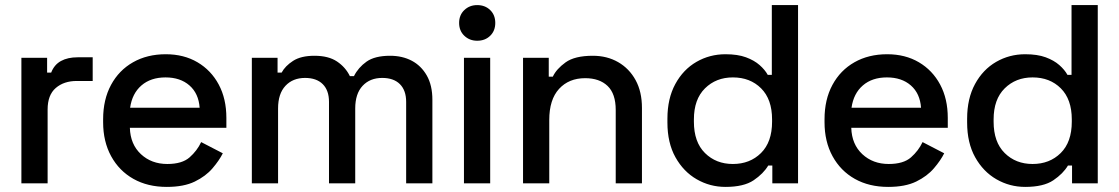

<svg xmlns="http://www.w3.org/2000/svg" viewBox="-20 -720 4395 754"><path d="M64 0V-493H165V-435H181Q193 -466 219.5 -480.5Q246 -495 285 -495H344V-402H281Q231 -402 199 -374.5Q167 -347 167 -290V0Z M385 -240V-252Q385 -329 416 -386.5Q447 -444 502.5 -475.5Q558 -507 631 -507Q702 -507 755.5 -475.5Q809 -444 839 -388Q869 -332 869 -257V-218H490Q492 -153 533.5 -114.5Q575 -76 637 -76Q695 -76 724.5 -102Q754 -128 770 -162L855 -118Q841 -90 814.5 -59Q788 -28 745 -7Q702 14 635 14Q560 14 504 -17.5Q448 -49 416.5 -106.5Q385 -164 385 -240ZM764 -297Q760 -353 724 -384.5Q688 -416 630 -416Q572 -416 535.5 -384.5Q499 -353 491 -297Z M969 0V-493H1070V-435H1086Q1100 -461 1131 -481Q1162 -501 1215 -501Q1270 -501 1303.5 -478.5Q1337 -456 1354 -421H1370Q1387 -455 1419.5 -478Q1452 -501 1512 -501Q1560 -501 1597 -481.5Q1634 -462 1656 -423.5Q1678 -385 1678 -328V0H1575V-320Q1575 -365 1550.5 -389.5Q1526 -414 1481 -414Q1433 -414 1404 -383Q1375 -352 1375 -294V0H1272V-320Q1272 -365 1247.5 -389.5Q1223 -414 1178 -414Q1130 -414 1101 -383Q1072 -352 1072 -294V0Z M1802 0V-493H1905V0ZM1783 -630Q1783 -661 1803.5 -680.5Q1824 -700 1854 -700Q1885 -700 1905 -680.5Q1925 -661 1925 -630Q1925 -599 1905 -579.5Q1885 -560 1854 -560Q1824 -560 1803.5 -579.5Q1783 -599 1783 -630Z M2034 0V-493H2135V-419H2151Q2165 -449 2201 -475Q2237 -501 2308 -501Q2364 -501 2407.5 -476Q2451 -451 2476 -405.5Q2501 -360 2501 -296V0H2398V-288Q2398 -352 2366 -382.5Q2334 -413 2278 -413Q2214 -413 2175.5 -371Q2137 -329 2137 -249V0Z M2601 -239V-254Q2601 -333 2632 -390Q2663 -447 2715 -477Q2767 -507 2829 -507Q2877 -507 2909.5 -495Q2942 -483 2963 -464.5Q2984 -446 2995 -426H3011V-700H3114V0H3013V-70H2997Q2978 -38 2939.5 -12Q2901 14 2829 14Q2768 14 2716 -16Q2664 -46 2632.5 -102.5Q2601 -159 2601 -239ZM3012 -242V-251Q3012 -330 2969 -373Q2926 -416 2858 -416Q2792 -416 2748.5 -373Q2705 -330 2705 -251V-242Q2705 -162 2748.5 -119Q2792 -76 2858 -76Q2925 -76 2968.5 -119Q3012 -162 3012 -242Z M3218 -240V-252Q3218 -329 3249 -386.5Q3280 -444 3335.5 -475.5Q3391 -507 3464 -507Q3535 -507 3588.5 -475.5Q3642 -444 3672 -388Q3702 -332 3702 -257V-218H3323Q3325 -153 3366.5 -114.5Q3408 -76 3470 -76Q3528 -76 3557.5 -102Q3587 -128 3603 -162L3688 -118Q3674 -90 3647.5 -59Q3621 -28 3578 -7Q3535 14 3468 14Q3393 14 3337 -17.5Q3281 -49 3249.5 -106.5Q3218 -164 3218 -240ZM3597 -297Q3593 -353 3557 -384.5Q3521 -416 3463 -416Q3405 -416 3368.5 -384.5Q3332 -353 3324 -297Z M3778 -239V-254Q3778 -333 3809 -390Q3840 -447 3892 -477Q3944 -507 4006 -507Q4054 -507 4086.5 -495Q4119 -483 4140 -464.5Q4161 -446 4172 -426H4188V-700H4291V0H4190V-70H4174Q4155 -38 4116.5 -12Q4078 14 4006 14Q3945 14 3893 -16Q3841 -46 3809.5 -102.5Q3778 -159 3778 -239ZM4189 -242V-251Q4189 -330 4146 -373Q4103 -416 4035 -416Q3969 -416 3925.5 -373Q3882 -330 3882 -251V-242Q3882 -162 3925.5 -119Q3969 -76 4035 -76Q4102 -76 4145.5 -119Q4189 -162 4189 -242Z"/></svg>

Font: Space Grotesk Frontify Medium
Style: Regular
Weight: 500
Designer: Florian Karsten
Version: Version 2.000